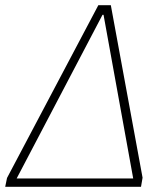

<svg xmlns="http://www.w3.org/2000/svg" viewBox="-26 -718 647 738"><path d="M1 -34 352 -698H400L522 -35L516 0H-6ZM372 -661H368L38 -32H486Z"/></svg>

Font: IBM Plex Sans ExtLt
Style: Italic
Weight: 200
Italic angle: -11°
Designer: Mike Abbink, Paul van der Laan, Pieter van Rosmalen
Foundry: Bold Monday
Version: Version 3.005